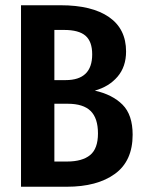

<svg xmlns="http://www.w3.org/2000/svg" viewBox="-20 -711 548 731"><path d="M485 -198Q485 -98 417.5 -49Q350 0 234 0H60V-691H211Q330 -691 395 -646Q460 -601 460 -515Q460 -457 427.5 -419Q395 -381 341 -366Q408 -351 446.5 -312.5Q485 -274 485 -198ZM187 -597V-406H230Q331 -406 331 -504Q331 -553 305.5 -575Q280 -597 224 -597ZM353 -203Q353 -261 325 -288.5Q297 -316 238 -316H187V-96H235Q293 -96 323 -120.5Q353 -145 353 -203Z"/></svg>

Font: Fira Sans Compressed Medium
Style: Regular
Weight: 500
Width: 1
Designer: bBox Type GmbH & Carrois Corporate GbR & Edenspiekermann AG
Foundry: bBox Type GmbH & Carrois Corporate GbR & Edenspiekermann AG
Version: Version 4.301